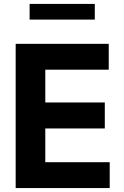

<svg xmlns="http://www.w3.org/2000/svg" viewBox="-20 -955 632 975"><path d="M59.6 0V-732.4H532.2V-601.1H210V-434.6H512.2V-302.7H210V-131.3H537.1V0ZM461.4 -855.5H130.4V-935.1H461.4Z"/></svg>

Font: Kumbh Sans
Style: Bold
Weight: 700
Version: Version 1.005